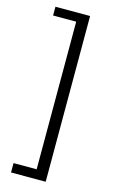

<svg xmlns="http://www.w3.org/2000/svg" viewBox="-127 -761 558 931"><g transform="rotate(15 152.0 -295.0)"><path d="M204 121H30V74H146V-667H30V-711H204Z"/></g></svg>

Font: Wallpoet
Style: Regular
Weight: 400
Designer: Lars Berggren
Foundry: Lars Berggren
Version: Version 1.000